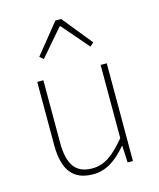

<svg xmlns="http://www.w3.org/2000/svg" viewBox="-112 -816 749 907"><g transform="rotate(-15 262.0 -362.0)"><path d="M232 12C298 12 348 -26 396 -82H398L402 0H428V-478H398V-120C338 -48 294 -16 234 -16C152 -16 118 -68 118 -174V-478H88V-170C88 -46 134 12 232 12ZM146 -574 258 -704H262L374 -574L392 -590L274 -736H246L128 -590Z"/></g></svg>

Font: Source Sans Pro ExtraLight
Style: Regular
Weight: 200
Designer: Paul D. Hunt
Foundry: Adobe Systems Incorporated
Version: Version 3.006;hotconv 1.0.111;makeotfexe 2.5.65597